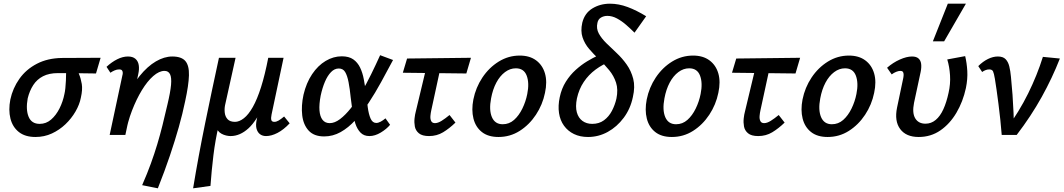

<svg xmlns="http://www.w3.org/2000/svg" viewBox="-20 -731 5761 1040"><path d="M172 11Q116 11 82 -16Q48 -43 36.5 -89Q25 -135 36 -192Q49 -253 85 -304Q121 -355 179.5 -385.5Q238 -416 315 -417L525 -418L500 -333Q441 -334 391.5 -334.5Q342 -335 294 -335Q246 -335 213 -318Q180 -301 160 -270Q140 -239 130 -198Q119 -137 135 -98.5Q151 -60 195 -60Q230 -60 257 -83.5Q284 -107 302.5 -144Q321 -181 329 -222Q332 -234 334 -253.5Q336 -273 337 -294.5Q338 -316 338 -334.5Q338 -353 336 -361L391 -373Q398 -353 408 -329.5Q418 -306 423 -276Q428 -246 418 -202Q411 -165 389 -127Q367 -89 334.5 -58Q302 -27 261 -8Q220 11 172 11Z M750 272Q778 208 797.5 154Q817 100 832 50Q847 0 860 -52Q873 -104 887 -165Q903 -232 906.5 -271.5Q910 -311 901 -329Q892 -347 871 -347Q842 -347 810 -319Q778 -291 748.5 -242.5Q719 -194 695 -132Q671 -70 659 0H596Q620 -107 656.5 -186.5Q693 -266 736 -319Q779 -372 824.5 -398.5Q870 -425 913 -425Q963 -425 984 -400.5Q1005 -376 1003.5 -323Q1002 -270 983 -183Q969 -115 948.5 -42.5Q928 30 900.5 111.5Q873 193 835 289ZM574 0 643 -323Q645 -329 645 -336.5Q645 -344 641 -349.5Q637 -355 625 -355Q613 -355 600.5 -349.5Q588 -344 578 -337L557 -369Q585 -395 615 -410Q645 -425 673 -425Q699 -425 713.5 -412.5Q728 -400 731.5 -378.5Q735 -357 729 -330L659 0Z M1026 289Q1055 113 1091.5 -65Q1128 -243 1166 -418H1256L1199 -161Q1195 -141 1197.5 -120Q1200 -99 1213 -85Q1226 -71 1253 -71Q1276 -71 1301 -90.5Q1326 -110 1349.5 -151.5Q1373 -193 1394 -259Q1415 -325 1433 -418H1483Q1452 -265 1412 -171.5Q1372 -78 1326 -36Q1280 6 1229 6Q1218 6 1205 3Q1192 0 1180 -6.5Q1168 -13 1160.5 -23.5Q1153 -34 1152 -49L1165 -53Q1146 28 1136 110.5Q1126 193 1120 276ZM1421 6Q1402 6 1388.5 -4Q1375 -14 1369.5 -34Q1364 -54 1371 -85L1443 -418H1516L1451 -111Q1447 -92 1449.5 -81.5Q1452 -71 1466 -71Q1477 -71 1489 -78Q1501 -85 1519 -100L1549 -63Q1516 -28 1483 -11Q1450 6 1421 6Z M1736 8Q1681 8 1652 -23.5Q1623 -55 1617 -106.5Q1611 -158 1624 -218Q1639 -282 1670.5 -329Q1702 -376 1744 -401Q1786 -426 1831 -426Q1870 -426 1893.5 -409.5Q1917 -393 1930.5 -365Q1944 -337 1950.5 -302Q1957 -267 1962 -231Q1967 -188 1972 -150Q1977 -112 1987.5 -88.5Q1998 -65 2018 -65Q2029 -65 2042 -72Q2055 -79 2068 -90L2093 -55Q2074 -32 2042.5 -13Q2011 6 1981 6Q1951 6 1933 -12.5Q1915 -31 1905 -61Q1895 -91 1889.5 -127.5Q1884 -164 1880 -200Q1875 -250 1868 -286Q1861 -322 1849.5 -341Q1838 -360 1815 -360Q1792 -360 1773 -340.5Q1754 -321 1740 -288Q1726 -255 1717 -213Q1708 -166 1710.5 -133Q1713 -100 1727 -82Q1741 -64 1766 -64Q1793 -64 1822 -86Q1851 -108 1880 -144.5Q1909 -181 1937 -229Q1965 -277 1990.5 -329Q2016 -381 2039 -432L2109 -406Q2077 -346 2044.5 -286.5Q2012 -227 1977 -174Q1942 -121 1904.5 -80Q1867 -39 1825 -15.5Q1783 8 1736 8Z M2304 6Q2267 6 2249 -9Q2231 -24 2227 -46Q2223 -68 2225.5 -90Q2228 -112 2232 -126L2300 -410H2376L2316 -133Q2313 -120 2311.5 -103.5Q2310 -87 2315.5 -75.5Q2321 -64 2336 -64Q2352 -64 2372 -76.5Q2392 -89 2415 -108L2447 -67Q2414 -35 2380 -14.5Q2346 6 2304 6ZM2162 -337 2185 -414 2531 -418 2506 -333Z M2680 11Q2624 11 2590 -16Q2556 -43 2544.5 -89Q2533 -135 2544 -192Q2557 -257 2593 -311Q2629 -365 2681.5 -397.5Q2734 -430 2795 -430Q2849 -430 2884 -404Q2919 -378 2932 -333Q2945 -288 2932 -228Q2919 -164 2883 -109.5Q2847 -55 2795 -22Q2743 11 2680 11ZM2703 -58Q2738 -58 2764.5 -81.5Q2791 -105 2809.5 -143Q2828 -181 2836 -222Q2848 -281 2833 -321Q2818 -361 2774 -361Q2743 -361 2715.5 -340.5Q2688 -320 2668.5 -283.5Q2649 -247 2640 -198Q2628 -135 2644.5 -96.5Q2661 -58 2703 -58Z M3165 11Q3122 11 3089 -5Q3056 -21 3035 -50Q3014 -79 3008 -118.5Q3002 -158 3012 -205Q3022 -252 3045 -288.5Q3068 -325 3098.5 -352.5Q3129 -380 3160.5 -399Q3192 -418 3218.5 -430Q3245 -442 3260 -448L3289 -399Q3245 -383 3206.5 -354.5Q3168 -326 3142 -287Q3116 -248 3105 -198Q3096 -153 3104.5 -122.5Q3113 -92 3135 -76Q3157 -60 3188 -60Q3225 -60 3251.5 -79.5Q3278 -99 3294.5 -130.5Q3311 -162 3319 -197Q3329 -246 3317 -283Q3305 -320 3280 -350.5Q3255 -381 3225.5 -409Q3196 -437 3171.5 -465.5Q3147 -494 3135.5 -528.5Q3124 -563 3134 -608Q3147 -660 3189 -685.5Q3231 -711 3284 -711Q3331 -711 3379.5 -693Q3428 -675 3480 -643L3417 -554Q3396 -575 3372 -596Q3348 -617 3322 -631Q3296 -645 3270 -645Q3251 -645 3235.5 -636Q3220 -627 3216 -607Q3209 -576 3223.5 -549.5Q3238 -523 3264.5 -497Q3291 -471 3320.5 -443.5Q3350 -416 3374.5 -381.5Q3399 -347 3410 -304Q3421 -261 3408 -205Q3395 -142 3358.5 -93Q3322 -44 3272 -16.5Q3222 11 3165 11Z M3619 11Q3563 11 3529 -16Q3495 -43 3483.5 -89Q3472 -135 3483 -192Q3496 -257 3532 -311Q3568 -365 3620.5 -397.5Q3673 -430 3734 -430Q3788 -430 3823 -404Q3858 -378 3871 -333Q3884 -288 3871 -228Q3858 -164 3822 -109.5Q3786 -55 3734 -22Q3682 11 3619 11ZM3642 -58Q3677 -58 3703.5 -81.5Q3730 -105 3748.5 -143Q3767 -181 3775 -222Q3787 -281 3772 -321Q3757 -361 3713 -361Q3682 -361 3654.5 -340.5Q3627 -320 3607.5 -283.5Q3588 -247 3579 -198Q3567 -135 3583.5 -96.5Q3600 -58 3642 -58Z M4087 6Q4050 6 4032 -9Q4014 -24 4010 -46Q4006 -68 4008.5 -90Q4011 -112 4015 -126L4083 -410H4159L4099 -133Q4096 -120 4094.5 -103.5Q4093 -87 4098.5 -75.5Q4104 -64 4119 -64Q4135 -64 4155 -76.5Q4175 -89 4198 -108L4230 -67Q4197 -35 4163 -14.5Q4129 6 4087 6ZM3945 -337 3968 -414 4314 -418 4289 -333Z M4463 11Q4407 11 4373 -16Q4339 -43 4327.5 -89Q4316 -135 4327 -192Q4340 -257 4376 -311Q4412 -365 4464.5 -397.5Q4517 -430 4578 -430Q4632 -430 4667 -404Q4702 -378 4715 -333Q4728 -288 4715 -228Q4702 -164 4666 -109.5Q4630 -55 4578 -22Q4526 11 4463 11ZM4486 -58Q4521 -58 4547.5 -81.5Q4574 -105 4592.5 -143Q4611 -181 4619 -222Q4631 -281 4616 -321Q4601 -361 4557 -361Q4526 -361 4498.5 -340.5Q4471 -320 4451.5 -283.5Q4432 -247 4423 -198Q4411 -135 4427.5 -96.5Q4444 -58 4486 -58Z M4956 11Q4888 11 4856 -32Q4824 -75 4839 -148L4873 -310Q4875 -321 4874.5 -329.5Q4874 -338 4870 -342.5Q4866 -347 4857 -347Q4847 -347 4834.5 -342Q4822 -337 4810 -328L4785 -364Q4817 -392 4854 -408.5Q4891 -425 4920 -425Q4943 -425 4955 -414.5Q4967 -404 4969.5 -385.5Q4972 -367 4967 -342L4931 -174Q4920 -119 4937.5 -90Q4955 -61 4993 -61Q5024 -61 5048.5 -81.5Q5073 -102 5090 -139.5Q5107 -177 5118 -228Q5129 -276 5126 -323Q5123 -370 5111 -409L5208 -427Q5217 -390 5219.5 -346.5Q5222 -303 5212 -254Q5196 -180 5160.5 -120Q5125 -60 5073.5 -24.5Q5022 11 4956 11ZM5033 -507 5114 -711H5212L5094 -507Z M5406 0Q5403 -38 5398.5 -81.5Q5394 -125 5388.5 -167Q5383 -209 5378 -245Q5373 -281 5369 -304Q5364 -334 5359 -344.5Q5354 -355 5338 -355Q5328 -355 5318 -351Q5308 -347 5300 -341L5279 -373Q5304 -398 5331.5 -411.5Q5359 -425 5385 -425Q5413 -425 5427 -410.5Q5441 -396 5447 -371.5Q5453 -347 5456 -315Q5461 -266 5464.5 -217.5Q5468 -169 5470 -120Q5472 -71 5472 -23L5430 -30Q5501 -127 5549.5 -225.5Q5598 -324 5629 -423L5721 -414Q5680 -309 5622.5 -205.5Q5565 -102 5487 0Z"/></svg>

Font: Ysabeau SemiBold
Style: Italic
Weight: 600
Italic angle: -12°
Designer: Christian Thalmann (Catharsis Fonts)
Version: Version 2.002